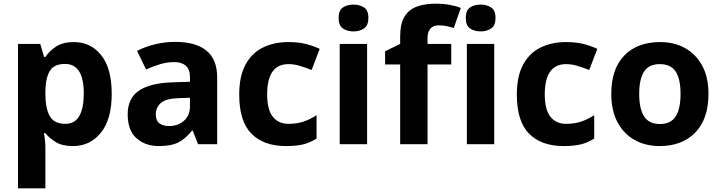

<svg xmlns="http://www.w3.org/2000/svg" viewBox="-20 -785 3921 1045"><path d="M382 -556Q474 -556 531 -484.5Q588 -413 588 -274Q588 -135 529 -62.5Q470 10 378 10Q319 10 284 -11.5Q249 -33 227 -60H219Q227 -18 227 20V240H78V-546H199L220 -475H227Q249 -508 286 -532Q323 -556 382 -556ZM334 -437Q276 -437 252.5 -401Q229 -365 227 -291V-275Q227 -196 250.5 -153.5Q274 -111 336 -111Q387 -111 411.5 -153.5Q436 -196 436 -276Q436 -437 334 -437Z M935 -557Q1045 -557 1103.5 -509.5Q1162 -462 1162 -364V0H1058L1029 -74H1025Q990 -30 951 -10Q912 10 844 10Q771 10 723 -32.5Q675 -75 675 -163Q675 -250 736 -291.5Q797 -333 919 -337L1014 -340V-364Q1014 -407 991.5 -427Q969 -447 929 -447Q889 -447 851 -435.5Q813 -424 775 -407L726 -508Q770 -531 823.5 -544Q877 -557 935 -557ZM956 -251Q884 -249 856 -225Q828 -201 828 -162Q828 -128 848 -113.5Q868 -99 900 -99Q948 -99 981 -127.5Q1014 -156 1014 -208V-253Z M1537 10Q1415 10 1348.5 -57.5Q1282 -125 1282 -270Q1282 -370 1316 -433Q1350 -496 1410.5 -526Q1471 -556 1550 -556Q1606 -556 1647.5 -545Q1689 -534 1720 -519L1676 -404Q1641 -418 1610.5 -427Q1580 -436 1550 -436Q1434 -436 1434 -271Q1434 -189 1464.5 -150Q1495 -111 1550 -111Q1597 -111 1633 -123.5Q1669 -136 1703 -158V-31Q1669 -9 1631.5 0.5Q1594 10 1537 10Z M1904 -760Q1937 -760 1961 -744.5Q1985 -729 1985 -687Q1985 -646 1961 -630Q1937 -614 1904 -614Q1870 -614 1846.5 -630Q1823 -646 1823 -687Q1823 -729 1846.5 -744.5Q1870 -760 1904 -760ZM1978 -546V0H1829V-546Z M2436 -434H2307V0H2158V-434H2076V-506L2158 -546V-586Q2158 -656 2181.5 -694.5Q2205 -733 2248.5 -749Q2292 -765 2351 -765Q2395 -765 2430.5 -758Q2466 -751 2488 -742L2450 -633Q2433 -638 2413 -642.5Q2393 -647 2367 -647Q2336 -647 2321.5 -628Q2307 -609 2307 -580V-546H2436Z M2596 -760Q2629 -760 2653 -744.5Q2677 -729 2677 -687Q2677 -646 2653 -630Q2629 -614 2596 -614Q2562 -614 2538.5 -630Q2515 -646 2515 -687Q2515 -729 2538.5 -744.5Q2562 -760 2596 -760ZM2670 -546V0H2521V-546Z M3048 10Q2926 10 2859.5 -57.5Q2793 -125 2793 -270Q2793 -370 2827 -433Q2861 -496 2921.5 -526Q2982 -556 3061 -556Q3117 -556 3158.5 -545Q3200 -534 3231 -519L3187 -404Q3152 -418 3121.5 -427Q3091 -436 3061 -436Q2945 -436 2945 -271Q2945 -189 2975.5 -150Q3006 -111 3061 -111Q3108 -111 3144 -123.5Q3180 -136 3214 -158V-31Q3180 -9 3142.5 0.5Q3105 10 3048 10Z M3836 -274Q3836 -138 3764.5 -64Q3693 10 3570 10Q3494 10 3434.5 -23Q3375 -56 3341 -119.5Q3307 -183 3307 -274Q3307 -410 3378 -483Q3449 -556 3573 -556Q3650 -556 3709 -523Q3768 -490 3802 -427.5Q3836 -365 3836 -274ZM3459 -274Q3459 -193 3485.5 -151.5Q3512 -110 3572 -110Q3631 -110 3657.5 -151.5Q3684 -193 3684 -274Q3684 -355 3657.5 -395.5Q3631 -436 3571 -436Q3512 -436 3485.5 -395.5Q3459 -355 3459 -274Z"/></svg>

Font: Noto Sans Kannada
Style: Bold
Weight: 700
Designer: Jelle Bosma - Monotype Design Team
Foundry: Monotype Imaging Inc.
Version: Version 2.005; ttfautohint (v1.8.4.7-5d5b)